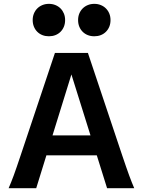

<svg xmlns="http://www.w3.org/2000/svg" viewBox="-20 -992 765 1012"><path d="M256.8 -278.3H457L356.4 -599.6ZM490.2 -173.3H224.6L170.9 0H25.4Q31.7 -14.6 38.3 -30.8Q44.9 -46.9 52.2 -66.9Q59.6 -86.9 68.4 -112.8Q77.1 -138.7 88.9 -173.3L269.5 -712.9H443.4L624 -173.3Q635.7 -139.2 644.5 -113.3Q653.3 -87.4 660.9 -67.1Q668.5 -46.9 674.8 -30.8Q681.2 -14.6 687.5 0H544.4ZM152.3 -886.2Q152.3 -904.8 158.7 -920.4Q165 -936 176.5 -947.5Q188 -959 203.6 -965.3Q219.2 -971.7 237.8 -971.7Q256.3 -971.7 272 -965.3Q287.6 -959 299.1 -947.5Q310.5 -936 316.9 -920.4Q323.2 -904.8 323.2 -886.2Q323.2 -867.2 316.9 -851.6Q310.5 -835.9 299.1 -824.5Q287.6 -813 272 -806.9Q256.3 -800.8 237.8 -800.8Q219.2 -800.8 203.6 -806.9Q188 -813 176.5 -824.5Q165 -835.9 158.7 -851.6Q152.3 -867.2 152.3 -886.2ZM391.6 -886.2Q391.6 -904.8 397.9 -920.4Q404.3 -936 415.8 -947.5Q427.2 -959 442.9 -965.3Q458.5 -971.7 477.1 -971.7Q495.6 -971.7 511.2 -965.3Q526.9 -959 538.3 -947.5Q549.8 -936 556.2 -920.4Q562.5 -904.8 562.5 -886.2Q562.5 -867.2 556.2 -851.6Q549.8 -835.9 538.3 -824.5Q526.9 -813 511.2 -806.9Q495.6 -800.8 477.1 -800.8Q458.5 -800.8 442.9 -806.9Q427.2 -813 415.8 -824.5Q404.3 -835.9 397.9 -851.6Q391.6 -867.2 391.6 -886.2Z"/></svg>

Font: Andika New Basic
Style: Bold
Weight: 700
Designer: Victor Gaultney, Annie Olsen, Pablo Ugerman
Foundry: SIL International
Version: Version 5.500; ttfautohint (v1.8.3)